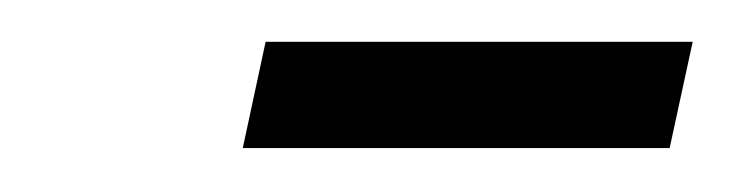

<svg xmlns="http://www.w3.org/2000/svg" viewBox="-20 -649 345 90"><path d="M293.9 -579.6H93.8L104.5 -629.4H304.7Z"/></svg>

Font: Open Sans Hebrew Condensed Light
Style: Italic
Weight: 300
Width: 3
Italic angle: -12°
Foundry: Ascender Corporation, Yanek Iontef
Version: Version 2.001;PS 002.001;hotconv 1.0.70;makeotf.lib2.5.58329